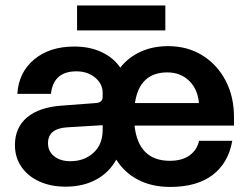

<svg xmlns="http://www.w3.org/2000/svg" viewBox="-20 -688 932 720"><path d="M269 -667.5H600V-574H269ZM851 -160Q836.5 -77 777.5 -32Q718.5 13 618 13Q549.5 13 498 -13.8Q446.5 -40.5 416 -89.5Q389.5 -41 340.5 -14.5Q291.5 12 226 12Q170 12 127 -7.8Q84 -27.5 60 -62.8Q36 -98 36 -144Q36 -209.5 81.5 -247.8Q127 -286 212 -292L338.5 -301.5Q365 -303 365 -325V-339.5Q365 -374 336.5 -397.2Q308 -420.5 266.5 -420.5Q180.5 -420.5 171 -336H45Q50 -416.5 108 -465Q166 -513.5 258.5 -513.5Q316.5 -513.5 360.8 -492.8Q405 -472 431 -434.5Q461.5 -473 507.2 -494Q553 -515 610.5 -515Q682.5 -515 738.2 -480.8Q794 -446.5 825.8 -386.2Q857.5 -326 857.5 -248.5V-217H484.5Q499 -85 617 -85Q662.5 -85 690.5 -105Q718.5 -125 726.5 -160ZM607.5 -416.5Q503 -416.5 486 -301.5H726Q721.5 -354 689 -385.2Q656.5 -416.5 607.5 -416.5ZM160 -151Q160 -120.5 183 -102Q206 -83.5 244 -83.5Q296 -83.5 330.5 -115Q365 -146.5 365 -200.5V-218.5L231.5 -210.5Q160 -206 160 -151Z"/></svg>

Font: Overused Grotesk SemiBold
Style: Regular
Weight: 610
Version: Version 0.004